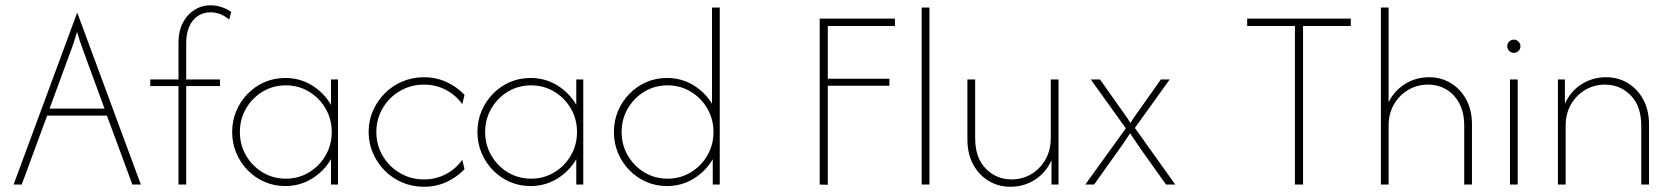

<svg xmlns="http://www.w3.org/2000/svg" viewBox="-20 -695 6297 723"><path d="M31.2 0 270.1 -645.8H271.5L510.4 0H478.5L382.6 -259.7H157.6L61.8 0ZM166.7 -286.1H373.6L310.4 -458.3Q297.2 -495.1 288.5 -518.4Q279.9 -541.7 270.1 -575Q260.4 -541.7 252.1 -518.4Q243.8 -495.1 229.9 -458.3Z M652.1 0V-370.8H545.8V-395.8H652.1V-535.4Q652.1 -576.4 667.7 -607.6Q683.3 -638.9 710.8 -656.9Q738.2 -675 773.6 -675Q793.8 -675 813.9 -668.4Q834 -661.8 850.7 -650L843.1 -621.5Q825.7 -635.4 808.7 -642Q791.7 -648.6 772.9 -648.6Q745.1 -648.6 724.3 -634.4Q703.5 -620.1 692.4 -594.4Q681.2 -568.8 681.2 -532.6V-395.8H808.3V-370.8H681.2V0Z M1054.2 5.6Q1012.5 5.6 976.4 -10.1Q940.3 -25.7 912.8 -53.8Q885.4 -81.9 869.8 -118.8Q854.2 -155.6 854.2 -197.9Q854.2 -240.3 869.8 -277.1Q885.4 -313.9 912.8 -342Q940.3 -370.1 976.4 -385.8Q1012.5 -401.4 1054.2 -401.4Q1109.7 -401.4 1155.2 -373.3Q1200.7 -345.1 1226.4 -300V-395.8H1252.8V0H1226.4V-95.8Q1200.7 -50.7 1155.2 -22.6Q1109.7 5.6 1054.2 5.6ZM1056.2 -22.2Q1104.2 -22.2 1143.4 -45.8Q1182.6 -69.4 1205.9 -109.4Q1229.2 -149.3 1229.2 -197.9Q1229.2 -246.5 1205.9 -286.5Q1182.6 -326.4 1143.4 -350Q1104.2 -373.6 1056.2 -373.6Q1008.3 -373.6 969.1 -350Q929.9 -326.4 906.6 -286.5Q883.3 -246.5 883.3 -197.9Q883.3 -149.3 906.6 -109.4Q929.9 -69.4 969.1 -45.8Q1008.3 -22.2 1056.2 -22.2Z M1576.4 8.3Q1533.3 8.3 1495.5 -7.6Q1457.6 -23.6 1429.2 -52.1Q1400.7 -80.6 1384.4 -118.1Q1368.1 -155.6 1368.1 -197.9Q1368.1 -241 1384.4 -278.1Q1400.7 -315.3 1429.2 -343.8Q1457.6 -372.2 1495.5 -388.2Q1533.3 -404.2 1576.4 -404.2Q1622.2 -404.2 1661.5 -386.1Q1700.7 -368.1 1729.2 -337.5L1720.8 -302.8Q1696.5 -336.8 1659 -356.6Q1621.5 -376.4 1576.4 -376.4Q1527.1 -376.4 1486.1 -352.4Q1445.1 -328.5 1421.2 -287.8Q1397.2 -247.2 1397.2 -197.9Q1397.2 -148.6 1421.2 -108Q1445.1 -67.4 1486.1 -43.4Q1527.1 -19.4 1576.4 -19.4Q1621.5 -19.4 1659 -39.2Q1696.5 -59 1720.8 -93.1L1729.2 -58.3Q1700.7 -27.8 1661.5 -9.7Q1622.2 8.3 1576.4 8.3Z M1977.8 5.6Q1936.1 5.6 1900 -10.1Q1863.9 -25.7 1836.5 -53.8Q1809 -81.9 1793.4 -118.8Q1777.8 -155.6 1777.8 -197.9Q1777.8 -240.3 1793.4 -277.1Q1809 -313.9 1836.5 -342Q1863.9 -370.1 1900 -385.8Q1936.1 -401.4 1977.8 -401.4Q2033.3 -401.4 2078.8 -373.3Q2124.3 -345.1 2150 -300V-395.8H2176.4V0H2150V-95.8Q2124.3 -50.7 2078.8 -22.6Q2033.3 5.6 1977.8 5.6ZM1979.9 -22.2Q2027.8 -22.2 2067 -45.8Q2106.2 -69.4 2129.5 -109.4Q2152.8 -149.3 2152.8 -197.9Q2152.8 -246.5 2129.5 -286.5Q2106.2 -326.4 2067 -350Q2027.8 -373.6 1979.9 -373.6Q1931.9 -373.6 1892.7 -350Q1853.5 -326.4 1830.2 -286.5Q1806.9 -246.5 1806.9 -197.9Q1806.9 -149.3 1830.2 -109.4Q1853.5 -69.4 1892.7 -45.8Q1931.9 -22.2 1979.9 -22.2Z M2491.7 5.6Q2450 5.6 2413.9 -10.1Q2377.8 -25.7 2350.3 -53.8Q2322.9 -81.9 2307.3 -118.8Q2291.7 -155.6 2291.7 -197.9Q2291.7 -240.3 2307.3 -277.1Q2322.9 -313.9 2350.3 -342Q2377.8 -370.1 2413.9 -385.8Q2450 -401.4 2491.7 -401.4Q2545.8 -401.4 2590.3 -374.7Q2634.7 -347.9 2661.1 -304.2V-666.7H2690.3V0H2663.9V-95.8Q2638.2 -50.7 2592.7 -22.6Q2547.2 5.6 2491.7 5.6ZM2493.8 -22.2Q2541.7 -22.2 2580.9 -45.8Q2620.1 -69.4 2643.4 -109.4Q2666.7 -149.3 2666.7 -197.9Q2666.7 -246.5 2643.4 -286.5Q2620.1 -326.4 2580.9 -350Q2541.7 -373.6 2493.8 -373.6Q2445.8 -373.6 2406.6 -350Q2367.4 -326.4 2344.1 -286.5Q2320.8 -246.5 2320.8 -197.9Q2320.8 -149.3 2344.1 -109.4Q2367.4 -69.4 2406.6 -45.8Q2445.8 -22.2 2493.8 -22.2Z M3066.7 0V-625H3350V-597.2H3097.2V-398.6H3329.2V-372.2H3097.2V0.7Z M3450.7 0V-666.7H3479.9V0Z M3784.7 8.3Q3739.6 8.3 3702.8 -13.9Q3666 -36.1 3644.4 -76Q3622.9 -116 3622.9 -169.4V-395.8H3652.1V-174.3Q3652.1 -100.7 3692 -60.1Q3731.9 -19.4 3788.9 -19.4Q3829.9 -19.4 3863.2 -39.2Q3896.5 -59 3916.7 -94.1Q3936.8 -129.2 3936.8 -174.3V-395.8H3966V0H3939.6V-91.7Q3918.8 -45.1 3877.4 -18.4Q3836.1 8.3 3784.7 8.3Z M4066.7 0 4219.4 -211.8 4087.5 -395.8H4122.2L4195.8 -291.7Q4205.6 -277.8 4216.3 -262.8Q4227.1 -247.9 4236.8 -231.9Q4246.5 -247.9 4257.3 -262.8Q4268.1 -277.8 4277.8 -291.7L4351.4 -395.8H4384.7L4253.5 -213.2L4405.6 0H4370.8L4281.9 -125Q4270.8 -141 4259 -158.3Q4247.2 -175.7 4235.4 -193.1Q4224.3 -175.7 4212.5 -158.3Q4200.7 -141 4188.9 -125L4100 0Z M4856.2 0V-597.2H4676.4V-625H5066.7V-597.2H4886.8V0Z M5179.9 0V-666.7H5209V-310.4Q5231.2 -354.2 5271.5 -379.2Q5311.8 -404.2 5361.1 -404.2Q5406.9 -404.2 5443.4 -381.9Q5479.9 -359.7 5501.4 -319.8Q5522.9 -279.9 5522.9 -226.4V0H5493.7V-221.5Q5493.7 -270.8 5475.3 -305.6Q5456.9 -340.3 5426 -358.3Q5395.1 -376.4 5356.9 -376.4Q5316.7 -376.4 5283 -356.6Q5249.3 -336.8 5229.2 -302.1Q5209 -267.4 5209 -221.5V0Z M5666 0V-395.8H5695.1V0ZM5680.6 -495.8Q5673.6 -495.8 5668.1 -499.3Q5662.5 -502.8 5659 -508.3Q5655.6 -513.9 5655.6 -520.8Q5655.6 -527.8 5659 -533.3Q5662.5 -538.9 5668.1 -542.4Q5673.6 -545.8 5680.6 -545.8Q5687.5 -545.8 5693.1 -542.4Q5698.6 -538.9 5702.1 -533.3Q5705.6 -527.8 5705.6 -520.8Q5705.6 -513.9 5702.1 -508.3Q5698.6 -502.8 5693.1 -499.3Q5687.5 -495.8 5680.6 -495.8Z M5846.5 0V-395.8H5872.9V-304.2Q5893.8 -351.4 5935.4 -377.8Q5977.1 -404.2 6027.8 -404.2Q6073.6 -404.2 6110.1 -381.9Q6146.5 -359.7 6168.1 -319.8Q6189.6 -279.9 6189.6 -226.4V0H6160.4V-221.5Q6160.4 -295.8 6120.5 -336.1Q6080.6 -376.4 6023.6 -376.4Q5983.3 -376.4 5949.7 -356.6Q5916 -336.8 5895.8 -302.1Q5875.7 -267.4 5875.7 -221.5V0Z"/></svg>

Font: Afacad Flux Thin
Style: Regular
Weight: 250
Designer: Kristian Moeller
Foundry: Dicotype
Version: Version 1.100